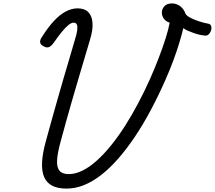

<svg xmlns="http://www.w3.org/2000/svg" viewBox="-20 -1088 1261 1127"><path d="M370 19Q269 19 239.5 -48Q210 -115 248 -255Q266 -322 284 -385.5Q302 -449 319 -509.5Q336 -570 353 -628Q370 -686 387 -743Q404 -800 420 -856Q430 -887 433 -909Q436 -931 431.5 -943Q427 -955 412 -955Q399 -955 381.5 -941Q364 -927 342.5 -900.5Q321 -874 293 -834Q278 -814 264 -810.5Q250 -807 233 -818Q217 -827 215.5 -840.5Q214 -854 226 -871Q262 -928 296.5 -965Q331 -1002 366 -1020.5Q401 -1039 435 -1039Q476 -1039 498 -1017Q520 -995 523 -953.5Q526 -912 508 -854Q492 -800 474.5 -741Q457 -682 439 -621Q421 -560 403 -498Q385 -436 368 -374.5Q351 -313 335 -254Q317 -188 315 -146.5Q313 -105 329.5 -85.5Q346 -66 383 -66Q423 -66 465 -87Q507 -108 549.5 -146.5Q592 -185 633.5 -236.5Q675 -288 714.5 -350Q754 -412 790.5 -481Q827 -550 859 -621Q888 -686 911.5 -747.5Q935 -809 952 -862.5Q969 -916 976 -955Q953 -962 941.5 -978.5Q930 -995 930 -1014Q930 -1035 945 -1051.5Q960 -1068 990 -1068Q1015 -1068 1037 -1052Q1059 -1036 1069 -1007Q1076 -995 1097 -984Q1118 -973 1146 -963.5Q1174 -954 1202 -949Q1215 -947 1219 -936Q1223 -925 1219.5 -911.5Q1216 -898 1206.5 -888Q1197 -878 1185 -879Q1170 -880 1152 -884Q1134 -888 1116 -894.5Q1098 -901 1082 -908Q1066 -915 1056 -923Q1047 -884 1032.5 -836.5Q1018 -789 998 -734.5Q978 -680 950 -617Q908 -522 863 -438Q818 -354 770.5 -283.5Q723 -213 674 -157Q625 -101 574.5 -61.5Q524 -22 473 -1.5Q422 19 370 19Z"/></svg>

Font: Playwrite IN
Style: Regular
Weight: 400
Designer: Veronika Burian, José Scaglione
Foundry: TypeTogether
Version: Version 1.002